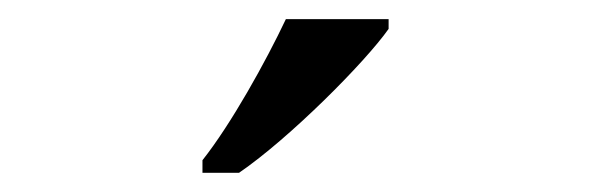

<svg xmlns="http://www.w3.org/2000/svg" viewBox="-20 -786 617 200"><path d="M190.9 -606H229C281.7 -642.1 360.4 -721.2 384.8 -755.9V-766.1H277.8C256.8 -721.7 220.7 -656.7 190.9 -619.1Z"/></svg>

Font: Gandom
Style: Regular
Weight: 400
Foundry: DejaVu fonts team - Redesigned by Saber Rastikerdar - Based on Samim Font
Version: Version 0.8